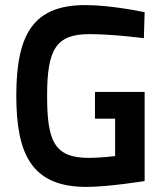

<svg xmlns="http://www.w3.org/2000/svg" viewBox="-20 -723 639 754"><path d="M353 -257H432V-110C431 -110 376 -103 329 -103C193 -103 165 -169 165 -347C165 -530 200 -589 332 -589C423 -589 545 -573 545 -573L548 -675C548 -675 420 -703 315 -703C111 -703 44 -589 44 -347C44 -117 105 11 319 11C406 11 548 -12 548 -12V-362H353Z"/></svg>

Font: TitilliumText22L
Style: 800 wt
Weight: 800
Designer: Campivisivi
Foundry: Campivisivi
Version: 1.000